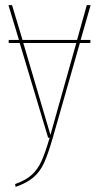

<svg xmlns="http://www.w3.org/2000/svg" viewBox="-20 -538 387 750"><path d="M295 -382H333V-370H292L186 1Q168 63 152.5 97.5Q137 132 111 154.5Q85 177 41 192L39 181Q81 166 104 145Q127 124 141.5 92.5Q156 61 174 0H168L57 -370H14V-382H54L13 -518H27L68 -382H281L319 -518H334ZM278 -370H71L177 -11Z"/></svg>

Font: Fira Sans Compressed Hair
Style: Regular
Weight: 100
Width: 1
Designer: bBox Type GmbH & Carrois Corporate GbR & Edenspiekermann AG
Foundry: bBox Type GmbH & Carrois Corporate GbR & Edenspiekermann AG
Version: Version 4.301